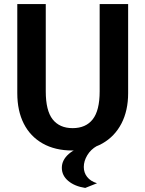

<svg xmlns="http://www.w3.org/2000/svg" viewBox="-20 -720 715 944"><path d="M205 -700V-271Q205 -176 239 -133Q273 -90 337 -90Q402 -90 436 -133.5Q470 -177 470 -271V-700H610V-262Q610 -176 577 -112.5Q544 -49 483 -14.5Q422 20 336 20Q251 20 190 -14.5Q129 -49 97 -112Q65 -175 65 -262V-700ZM399 204Q347 196 315.5 169.5Q284 143 284 105Q284 67 318 37Q352 7 416 -5L456 -2Q426 15 409 43.5Q392 72 392 101Q392 129 408.5 150Q425 171 457 181Z"/></svg>

Font: Moderustic SemiBold
Style: Regular
Weight: 600
Designer: Tural Alisoy
Foundry: TAFT Foundry
Version: Version 2.120